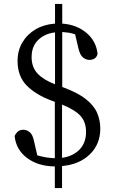

<svg xmlns="http://www.w3.org/2000/svg" viewBox="-20 -839 579 984"><path d="M298 -303V-30Q354 -38 387.5 -72.5Q421 -107 421 -163Q421 -213 393 -244.5Q365 -276 298 -303ZM262 -407V-673Q210 -667 176 -634.5Q142 -602 142 -546Q142 -494 173 -461.5Q204 -429 262 -407ZM299 -393 305 -391Q378 -364 419.5 -331.5Q461 -299 477.5 -261Q494 -223 494 -180Q494 -100 440.5 -48Q387 4 298 12V125H261V14Q175 13 118.5 -29.5Q62 -72 55 -142Q62 -157 72.5 -165.5Q83 -174 100 -174Q117 -174 132.5 -161.5Q148 -149 155 -113L171 -43Q194 -36 216 -32.5Q238 -29 261 -28V-317L245 -323Q162 -354 116 -401.5Q70 -449 70 -527Q70 -580 95 -622Q120 -664 163 -689Q206 -714 262 -718V-819H299V-718Q372 -713 422.5 -671Q473 -629 480 -563Q476 -546 464.5 -539Q453 -532 438 -532Q422 -532 406 -544Q390 -556 382 -591L365 -663Q348 -669 331.5 -671.5Q315 -674 299 -675Z"/></svg>

Font: Shippori Mincho TTF
Style: Regular
Weight: 400
Version: Version 2.100